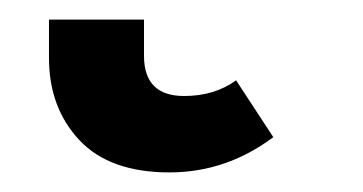

<svg xmlns="http://www.w3.org/2000/svg" viewBox="-20 21 371 196"><path d="M153 197Q92 197 61 164Q30 131 30 80V41H127V78Q127 119 168 119Q199 119 221 103L259 161Q211 197 153 197Z"/></svg>

Font: Trujillo Medium
Style: Regular
Weight: 500
Designer: Fira Sans original fonts by bBox Type GmbH, Carrois Corporate GbR, & Edenspiekermann AG / Changes by Cristiano Sobral
Foundry: Fira Sans original fonts by bBox Type GmbH, Carrois Corporate GbR, & Edenspiekermann AG / Changes by Cristiano Sobral
Version: Version 4.301;October 17, 2021;FontCreator 14.0.0.2814 64-bi